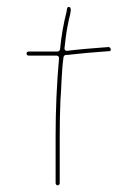

<svg xmlns="http://www.w3.org/2000/svg" viewBox="-20 -594 401 561"><path d="M57.5 -437.5C57.5 -434.4 60.2 -431.5 64 -431.5H145C151.2 -431.5 152.8 -426.5 152.5 -423.3C145.9 -350.5 142.5 -276.1 142.5 -198V-59C142.5 -55.2 145.4 -52.5 148.5 -52.5C151.6 -52.5 154.5 -55.2 154.5 -59V-198C154.5 -232 155.2 -266.3 156.5 -299.4C159.9 -341.9 159.6 -385 165.6 -427.1C166.1 -430.6 169.3 -433.5 173 -433.5H176.6C213.1 -437.8 249 -440.9 285.5 -443.5L298.4 -444.5C298.6 -444.5 298.8 -444.5 299 -444.5C302.9 -444.5 303.7 -446 303.6 -449.1C303.6 -453.1 301.1 -456.3 297.2 -456.5L283.5 -455.5C247.7 -452.8 213.2 -450.1 176.9 -445.6C168.1 -444.5 168.3 -452.1 168.5 -453.8C171 -475.7 173.3 -497 177.1 -516L181.6 -538.5C181.7 -538.6 181.7 -538.8 181.8 -539C186.8 -557.5 189.8 -572.2 182.2 -573.6C177.5 -574.5 175.8 -571.9 174.5 -560.2C174.4 -559.9 174.4 -559.5 174.3 -559.2C165.8 -525.3 159.3 -490.5 155.5 -450.3C155.1 -446.7 151.9 -443.5 148 -443.5H64C60.2 -443.5 57.5 -440.6 57.5 -437.5Z"/></svg>

Font: Take Off
Style: Hairball
Weight: 400
Foundry: Cannot Into Space Fonts
Version: Version 0.89